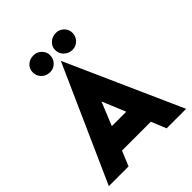

<svg xmlns="http://www.w3.org/2000/svg" viewBox="-243 -1035 1177 1177"><g transform="rotate(-45 345.0 -447.0)"><path d="M344 -749H346L680 0H511L471 -97H221L181 0H10ZM408 -247 345 -399 283 -247ZM367 -823Q367 -852 389.5 -873Q412 -894 444 -894Q474 -894 495.5 -873Q517 -852 517 -823Q517 -791 495.5 -769.5Q474 -748 444 -748Q412 -748 389.5 -769.5Q367 -791 367 -823ZM173 -823Q173 -853 195 -873.5Q217 -894 250 -894Q279 -894 301 -873Q323 -852 323 -823Q323 -791 301.5 -769.5Q280 -748 250 -748Q217 -748 195 -769.5Q173 -791 173 -823Z"/></g></svg>

Font: Lineal Heavy
Style: Regular
Weight: 900
Designer: Created by Frank Adebiaye with contributions from Anton Moglia & Ariel Martín Pérez
Created by Frank ADEBIAYE with FontF
Foundry: Velvetyne Type Foundry
Version: Version 2.000